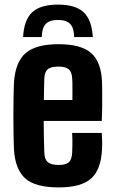

<svg xmlns="http://www.w3.org/2000/svg" viewBox="-20 -800 494 829"><path d="M234 9.2Q132.6 9.2 89.1 -29.6Q45.6 -68.4 40.3 -154.6Q39 -181.8 38.4 -221.1Q37.8 -260.5 37.8 -303Q37.8 -345.5 38.5 -383Q39.2 -420.5 40.3 -443.7Q46.3 -532.9 91.2 -571.1Q136 -609.2 232.3 -609.2Q329.5 -609.2 372.9 -571.6Q416.3 -534 420.4 -448.9Q420.9 -437 421.2 -408.1Q421.4 -379.2 421.2 -343.9Q420.9 -308.6 419.4 -277.8H168.6Q168.6 -245.1 169.4 -211.2Q170.1 -177.4 171.4 -140.1Q172.4 -111.8 186.6 -99.8Q200.8 -87.8 233.5 -87.8Q264.9 -87.8 277.5 -99.8Q290.1 -111.8 291.6 -140.9Q292.6 -155.9 292.7 -176.7Q292.9 -197.4 291.4 -226H419.4Q420.4 -216.8 420.9 -193.9Q421.4 -170.9 420.4 -154.6Q416.2 -67.1 373.1 -28.9Q330.1 9.2 234 9.2ZM169.4 -368.2H292.6Q292.7 -388.5 292.8 -408Q292.9 -427.6 292.6 -442.2Q292.2 -456.9 291.6 -462.8Q290 -489.8 276.5 -501.1Q262.9 -512.5 232.3 -512.5Q198.8 -512.5 185.6 -500.6Q172.4 -488.8 171.4 -462.8Q170.9 -438.6 170.1 -414.8Q169.4 -391.1 169.4 -368.2ZM230.3 -780.1Q305.7 -780.1 341 -747.2Q376.3 -714.2 380.7 -640H300Q299.9 -678.5 283.5 -696.1Q267.1 -713.8 230.3 -713.8Q193 -713.8 176.9 -695.9Q160.7 -678.1 160.5 -640H79.7Q83.7 -714.3 119.1 -747.2Q154.4 -780.1 230.3 -780.1Z"/></svg>

Font: Big Shoulders Text SC Thin
Style: Regular
Weight: 100
Designer: Patric King
Foundry: XO Type Co
Version: Version 2.002